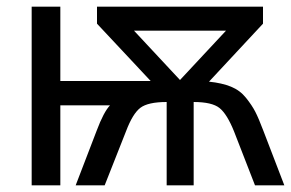

<svg xmlns="http://www.w3.org/2000/svg" viewBox="-20 -556 873 576"><path d="M769 -536V-485L607 -311Q646 -307 673 -296Q700 -285 718 -262.5Q736 -240 746 -220.5Q756 -201 770 -164L833 0H745L682 -162Q661 -214 638.5 -232Q616 -250 561 -250V0H480V-250Q424 -250 401 -232.5Q378 -215 358 -162L294 0H207L270 -164Q291 -220 310 -240H161V0H75V-536H161V-313H432L271 -485V-536ZM658 -464H382L520 -316Z"/></svg>

Font: Advent Sans Logo
Style: Regular
Weight: 400
Designer: Types & Symbols
Foundry: Types & Symbols
Version: Version 1.002